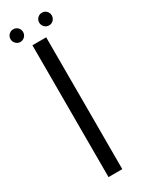

<svg xmlns="http://www.w3.org/2000/svg" viewBox="-191 -716 572 748"><g transform="rotate(-30 95.0 -342.0)"><path d="M55.5 0H117.5V-593H55.5ZM21.5 -627.5Q33.5 -627.5 41.8 -636Q50 -644.5 50 -656Q50 -668 41.8 -676.2Q33.5 -684.5 21.5 -684.5Q10 -684.5 1.8 -676.2Q-6.5 -668 -6.5 -656Q-6.5 -644.5 1.8 -636Q10 -627.5 21.5 -627.5ZM151 -627.5Q163 -627.5 171 -636Q179 -644.5 179 -656Q179 -668 171 -676.2Q163 -684.5 151 -684.5Q139 -684.5 130.8 -676.2Q122.5 -668 122.5 -656Q122.5 -644.5 130.8 -636Q139 -627.5 151 -627.5Z"/></g></svg>

Font: Anybody UltraCondensed Thin Light
Style: Regular
Weight: 300
Version: Version 1.111